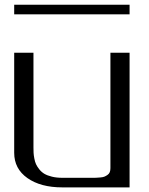

<svg xmlns="http://www.w3.org/2000/svg" viewBox="-20 -812 644 832"><path d="M541.5 -791.5V-750H41.5V-791.5ZM541.5 -583.5V0H250Q156.2 0 98.9 -40.3Q41.5 -80.6 41.5 -149.9V-583.5H125V-172.9Q125 -159.7 125.5 -149.9Q126 -140.1 128.7 -125.5Q131.3 -110.8 136.2 -100.3Q141.1 -89.8 150.4 -78.1Q159.7 -66.4 172.4 -58.8Q185.1 -51.3 205.1 -46.4Q225.1 -41.5 250 -41.5H375Q388.7 -41.5 395.8 -41.7Q402.8 -42 414.6 -43Q426.3 -43.9 432.6 -46.6Q439 -49.3 445.8 -54Q452.6 -58.6 455.6 -65.9Q458.5 -73.2 458.5 -83.5V-583.5Z"/></svg>

Font: Gputeks
Style: Regular
Weight: 500
Version: Version 0.9